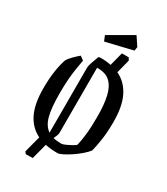

<svg xmlns="http://www.w3.org/2000/svg" viewBox="-227 -935 996 1143"><g transform="rotate(30 271.0 -363.0)"><path d="M162 -544Q156 -509 150.5 -475Q145 -441 142 -400Q139 -359 139 -303Q139 -206 153.5 -151.5Q168 -97 204 -73V-522Q204 -533 212.5 -557Q221 -581 231 -608Q239 -611 246 -611Q284 -611 317 -604L341 -697H388L398 -680L374 -586Q436 -557 469 -491.5Q502 -426 502 -318Q502 -249 494 -195.5Q486 -142 477 -108Q464 -91 440.5 -70.5Q417 -50 390 -32Q363 -14 340 -2.5Q317 9 306 9Q259 9 221 1L193 108L146 109L135 96L165 -18Q103 -48 71.5 -113Q40 -178 40 -283Q40 -352 48.5 -406Q57 -460 70 -494Q81 -511 99 -529Q117 -547 136 -563ZM256 -101Q256 -88 241 -57Q265 -51 298 -51Q306 -51 326 -60Q346 -69 364 -79.5Q382 -90 384 -94Q392 -127 397.5 -175.5Q403 -224 403 -300Q403 -379 390.5 -434.5Q378 -490 347.5 -519.5Q317 -549 262 -549Q258 -549 256 -549ZM214 -705 199 -741 362 -835 402 -775 398 -749Q360 -739 309 -727.5Q258 -716 214 -705Z"/></g></svg>

Font: Grenze Gotisch
Style: Regular
Weight: 400
Designer: Renata Polastri
Foundry: Omnibus-Type
Version: Version 1.001